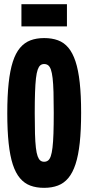

<svg xmlns="http://www.w3.org/2000/svg" viewBox="-20 -893 424 923"><path d="M192.1 -115.4Q203 -115.4 211 -121.4Q219 -127.4 224.1 -142.3Q229.3 -157.2 232.4 -183.7Q235.6 -210.2 237 -251.3Q238.4 -292.5 238.4 -350.5Q238.4 -408.6 237.2 -449.9Q236 -491.2 232.9 -517.6Q229.8 -544 224.6 -558.6Q219.4 -573.2 211.4 -579.2Q203.4 -585.2 192.1 -585.2Q181.6 -585.2 174.1 -579.2Q166.6 -573.2 161.3 -558.4Q156 -543.6 152.9 -516.6Q149.8 -489.5 148.4 -448.2Q147 -407 147 -349Q147 -290.8 148.2 -250.2Q149.4 -209.6 152.5 -183.1Q155.6 -156.6 160.9 -142.1Q166.2 -127.6 173.7 -121.5Q181.2 -115.4 192.1 -115.4ZM192 10Q154.8 10 126 -0.7Q97.2 -11.4 76.1 -36.3Q55 -61.2 41.6 -102.1Q28.2 -143 21.6 -204.2Q15 -265.4 15 -348.6Q15 -432.4 21.6 -493.4Q28.2 -554.4 41.6 -596.1Q55 -637.8 76.3 -663Q97.6 -688.2 126.4 -699.1Q155.2 -710 192.4 -710Q229.7 -710 258.7 -699.3Q287.7 -688.7 308.6 -663.7Q329.4 -638.8 343 -597.7Q356.6 -556.7 363.3 -495.6Q370 -434.6 370 -351.4Q370 -267.7 363.4 -206.7Q356.8 -145.6 343.1 -103.9Q329.4 -62.2 308.4 -37.1Q287.3 -11.9 258.3 -1Q229.3 10 192 10ZM83 -766V-872.8H301.8V-766Z"/></svg>

Font: Georama ExtraCondensed Thin
Style: Regular
Weight: 100
Width: 2
Designer: Jean-Baptiste Levee
Foundry: Production Type
Version: Version 1.001